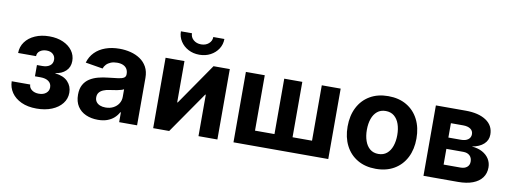

<svg xmlns="http://www.w3.org/2000/svg" viewBox="-62 -1110 3896 1466"><g transform="rotate(10 1886.0 -377.0)"><path d="M258 7.4Q189.3 7.4 139.7 -15.6Q90.2 -38.6 63.5 -77.7Q36.8 -116.8 36.1 -165.1H179.5Q180.1 -139.1 201.8 -123.3Q223.5 -107.4 256.1 -107.4Q291.2 -107.4 312.2 -125Q333.2 -142.6 333.2 -169.2Q333.2 -199.5 310.4 -216.3Q287.6 -233.2 247.3 -233.2H204.3V-320.5H247.3Q282.6 -320.5 304.4 -336.7Q326.2 -352.9 326.2 -382.5Q326.2 -408.8 308 -425.7Q289.7 -442.5 258.6 -442.5Q227.8 -442.5 207 -427.4Q186.2 -412.3 185.8 -386.3H46.8Q47.2 -434.7 74.5 -472.3Q101.8 -509.9 150.1 -531.3Q198.3 -552.8 260.8 -552.8Q321.9 -552.8 367.7 -532.4Q413.5 -512.1 439.2 -477Q464.9 -441.9 464.9 -397.2Q464.9 -349.4 433.3 -319.7Q401.7 -289.9 353.8 -284.8V-282.2Q418.7 -275.1 451.6 -240.1Q484.6 -205.1 484.6 -155.1Q484.6 -107.9 455.8 -71.2Q427 -34.4 376 -13.5Q325 7.4 258 7.4Z M734 10.6Q682 10.6 640.8 -7.8Q599.6 -26.1 576 -62.4Q552.4 -98.7 552.4 -152.6Q552.4 -198.5 569.2 -229.1Q585.9 -259.7 614.9 -278.4Q643.9 -297.1 680.9 -306.8Q717.8 -316.6 758.3 -320.4Q805.5 -325.2 834.5 -329.4Q863.6 -333.6 877.2 -342.5Q890.7 -351.5 890.7 -369.2V-371.6Q890.7 -394.9 880.8 -411.1Q870.9 -427.3 851.8 -435.9Q832.8 -444.5 805 -444.5Q777 -444.5 756 -436Q735 -427.4 721.6 -413.2Q708.3 -399 702.4 -381.3L568.1 -403.6Q581.9 -451.3 614.7 -484.5Q647.4 -517.7 696.1 -535.2Q744.7 -552.7 805.4 -552.7Q849.4 -552.7 890.9 -542.3Q932.4 -531.9 965.4 -509.7Q998.4 -487.6 1017.8 -452.4Q1037.2 -417.2 1037.2 -367.5V0H898.3V-75.8H893.5Q880.2 -50.4 858.3 -31Q836.3 -11.5 805.4 -0.4Q774.6 10.6 734 10.6ZM775.2 -92.1Q809.8 -92.1 836 -105.9Q862.2 -119.6 877 -143Q891.8 -166.4 891.8 -195.2V-254.2Q885.1 -249.7 872.1 -245.8Q859 -241.8 842.9 -238.7Q826.8 -235.6 811.2 -233.3Q795.5 -231 783.3 -229.3Q756.4 -225.7 735.9 -216.9Q715.4 -208.2 704.1 -193.6Q692.8 -179 692.8 -156.9Q692.8 -135.7 703.5 -121.3Q714.2 -106.9 732.7 -99.5Q751.2 -92.1 775.2 -92.1Z M1659.9 0H1513.3V-321.3H1509L1286.1 0H1162V-545.9H1308.4V-226H1312.7L1533.7 -545.9H1659.9ZM1410.8 -613.3Q1363.1 -613.3 1325.1 -633.5Q1287 -653.6 1264.7 -688.2Q1242.3 -722.7 1242.3 -765H1327.9Q1327.9 -734.4 1351.6 -713.9Q1375.3 -693.5 1410.8 -693.5Q1446.1 -693.5 1469.7 -713.9Q1493.3 -734.4 1493.3 -765H1579.3Q1579.3 -722.7 1557.1 -688.3Q1534.9 -653.9 1496.8 -633.6Q1458.8 -613.3 1410.8 -613.3Z M1784.6 -545.9H1931V-116.4H2082V-545.9H2222.1V-116.4H2373.1V-545.9H2519.5V0H1784.6Z M2888.7 10.7Q2806.6 10.7 2746.6 -24.6Q2686.6 -59.9 2654.2 -123.3Q2621.7 -186.6 2621.7 -270.6Q2621.7 -355.2 2654.2 -418.7Q2686.6 -482.2 2746.6 -517.4Q2806.6 -552.7 2888.7 -552.7Q2971.1 -552.7 3030.9 -517.4Q3090.8 -482.2 3123.2 -418.7Q3155.6 -355.2 3155.6 -270.6Q3155.6 -186.6 3123.2 -123.3Q3090.8 -59.9 3030.9 -24.6Q2971.1 10.7 2888.7 10.7ZM2888.7 -104.6Q2927.8 -104.6 2954.1 -126.3Q2980.4 -148.1 2993.5 -185.8Q3006.7 -223.5 3006.7 -271.1Q3006.7 -319.2 2993.5 -356.8Q2980.4 -394.3 2954.1 -415.9Q2927.8 -437.5 2888.7 -437.5Q2849.6 -437.5 2823.4 -415.9Q2797.2 -394.3 2784.1 -356.9Q2770.9 -319.5 2770.9 -271.1Q2770.9 -223.5 2784.1 -185.8Q2797.2 -148.1 2823.4 -126.3Q2849.6 -104.6 2888.7 -104.6Z M3257.7 0V-545.9H3489Q3589.2 -545.9 3647.5 -507.3Q3705.8 -468.7 3705.8 -398.3Q3705.8 -354.4 3673.4 -324.7Q3641.1 -295 3582.5 -284.5Q3630.3 -281.1 3664.5 -262.5Q3698.7 -243.8 3717.1 -214.4Q3735.5 -185 3735.5 -148.6Q3735.5 -102.6 3710.9 -69.2Q3686.2 -35.7 3639.2 -17.9Q3592.2 0 3525 0ZM3394.2 -111.2H3525Q3557.1 -111.2 3575.4 -126.7Q3593.7 -142.1 3593.7 -168.5Q3593.7 -198.7 3575.4 -215.9Q3557.1 -233.1 3525 -233.1H3394.2ZM3394.2 -320.8H3492.4Q3527.5 -320.8 3547.3 -336Q3567.1 -351.1 3567.1 -377Q3567.1 -402.9 3546.3 -417.5Q3525.5 -432.1 3489 -432.1H3394.2Z"/></g></svg>

Font: Adwaita Sans
Style: Regular
Weight: 400
Designer: Rasmus Andersson
Foundry: rsms
Version: Version 4.001;git-9221beed3